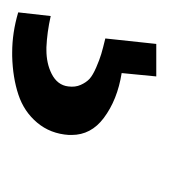

<svg xmlns="http://www.w3.org/2000/svg" viewBox="-20 -38 272 309"><g transform="rotate(90 115.5 116.0)"><path d="M-18.6 222.2 -12.7 169.9Q13.7 175.8 37.6 176.8Q40 176.8 42 176.8Q63.5 176.8 80.1 168.5Q98.6 159.2 100.6 141.6Q102.1 130.4 98.1 121.6Q94.2 112.8 88.4 107.4Q82.5 102.1 70.1 96.7Q57.6 91.3 48.6 88.6Q39.6 85.9 23.4 82L32.2 0H84.5L79.1 55.7Q122.1 62.5 151.4 84.5Q178.7 105 178.7 136.2Q178.7 138.2 178.7 140.6Q176.8 170.4 158.9 191.7Q141.1 212.9 113.8 221.9Q86.4 231 51.8 231.9Q48.8 231.9 45.9 231.9Q14.2 231.9 -18.6 222.2Z"/></g></svg>

Font: Oswald
Style: Regular
Weight: 400
Designer: Vernon Adams
Foundry: Vernon Adams
Version: 3.0; ttfautohint (v0.94.23-7a4d-dirty) -l 8 -r 50 -G 200 -x 